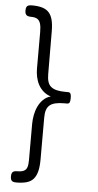

<svg xmlns="http://www.w3.org/2000/svg" viewBox="-61 -795 503 987"><g transform="rotate(5 190.5 -301.0)"><path d="M62 156Q51 156 44.5 153.5Q38 151 35 144.5Q32 138 32 127Q32 116 35 109.5Q38 103 45 100.5Q52 98 63 98Q84 98 96 92Q108 86 112.5 72.5Q117 59 117 37V-151Q117 -173 121.5 -197Q126 -221 136 -242Q146 -263 162 -278.5Q178 -294 200 -300Q178 -307 162 -321Q146 -335 136 -353.5Q126 -372 121.5 -393.5Q117 -415 117 -437V-625Q117 -653 112 -669Q107 -685 95.5 -692Q84 -699 63 -699Q52 -699 45 -702Q38 -705 35 -711.5Q32 -718 32 -729Q32 -740 35 -746.5Q38 -753 45 -755.5Q52 -758 63 -758Q95 -758 116.5 -751.5Q138 -745 151 -730.5Q164 -716 170 -692Q176 -668 176 -633L177 -413Q177 -390 182 -374Q187 -358 198.5 -348.5Q210 -339 228.5 -334.5Q247 -330 274 -330H287Q293 -330 296.5 -327Q300 -324 301.5 -317.5Q303 -311 303 -300Q303 -284 299.5 -277.5Q296 -271 286 -271H271Q245 -271 226.5 -266.5Q208 -262 197 -252.5Q186 -243 181 -227.5Q176 -212 176 -189V27Q176 63 170 87.5Q164 112 151 127.5Q138 143 116 149.5Q94 156 62 156Z"/></g></svg>

Font: Fredoka Light
Style: Regular
Weight: 300
Designer: Ben Nathan
Foundry: Milena B. Brandão, Ben Nathan
Version: Version 2.001